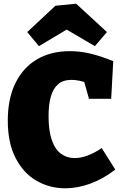

<svg xmlns="http://www.w3.org/2000/svg" viewBox="-20 -1001 659 1036"><path d="M332 15Q248 15 177.5 -25.5Q107 -66 64.5 -147.5Q22 -229 22 -351Q22 -468 63 -552Q104 -636 179 -680.5Q254 -725 357 -725Q413 -725 469 -711.5Q525 -698 591 -671L580 -468H460L429 -579L463 -549Q434 -560 410.5 -565Q387 -570 366 -570Q321 -570 294 -547Q267 -524 254.5 -480.5Q242 -437 242 -375Q242 -296 259.5 -245.5Q277 -195 309 -171.5Q341 -148 383 -148Q415 -148 452 -161.5Q489 -175 529 -202L602 -86Q536 -35 467 -10Q398 15 332 15ZM190 -752 127 -828 279 -970 391 -981 557 -828 492 -752 267 -884 408 -882Z"/></svg>

Font: Bitter Thin Black
Style: Regular
Weight: 900
Version: Version 3.020